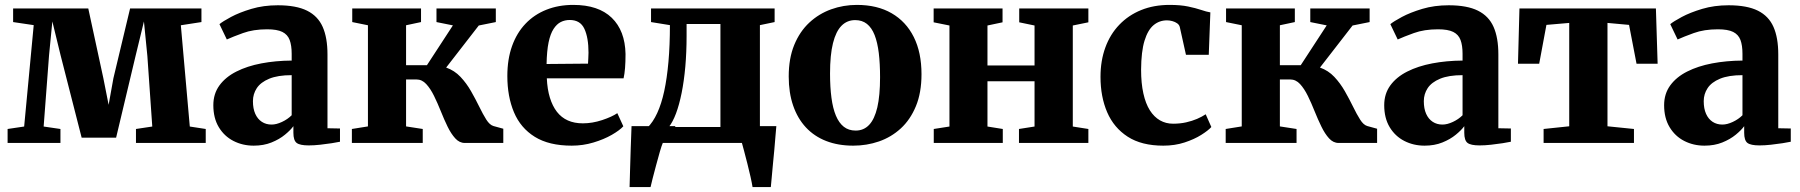

<svg xmlns="http://www.w3.org/2000/svg" viewBox="-20 -583 7342 783"><path d="M11 0V-57L78.5 -67L117.5 -480.5L33.5 -493V-548.5H340L401.5 -264L423 -155.5L442.5 -264L510.5 -548.5H801.5V-493L717.5 -480L754 -67L819 -57V0H534.5V-57L601 -67L581 -354.5L567 -495.5L533 -355.5L453.5 -21.5H313L227 -358L193.5 -495.5L180 -357.5L158 -67L226.5 -57V0Z M1014.5 11Q969.5 11 932 -8.2Q894.5 -27.5 872.2 -64.5Q850 -101.5 850 -154Q850 -200.5 875 -234.8Q900 -269 944 -291.2Q988 -313.5 1045.8 -324.5Q1103.5 -335.5 1169.5 -336V-363.5Q1169.5 -398 1161.2 -420Q1153 -442 1131.5 -452.8Q1110 -463.5 1069.5 -463.5Q1013 -463.5 971 -448.2Q929 -433 905 -422L875 -484.5Q888 -495.5 922 -513.8Q956 -532 1005.2 -546.8Q1054.5 -561.5 1113 -561.5Q1188 -561.5 1232.2 -539.5Q1276.5 -517.5 1296 -473.2Q1315.5 -429 1315.5 -361V-60L1366.5 -59V-5Q1355 -2.5 1333 1Q1311 4.5 1285.8 7.2Q1260.5 10 1239 10Q1203 10 1189.8 -0.2Q1176.5 -10.5 1176.5 -41.5V-68.5Q1165 -52.5 1142.2 -33.8Q1119.5 -15 1087.2 -2Q1055 11 1014.5 11ZM1087.5 -75Q1107 -75 1130 -85.8Q1153 -96.5 1169.5 -113V-276.5Q1113 -276.5 1078 -262Q1043 -247.5 1027.2 -223.5Q1011.5 -199.5 1011.5 -170.5Q1011.5 -140 1021 -118.8Q1030.5 -97.5 1047.8 -86.2Q1065 -75 1087.5 -75Z M1415 0V-57L1480.5 -67.5V-480L1416.5 -493V-548.5H1697V-493L1636 -480V-317H1721L1827 -479.5L1760 -493V-548.5H2002V-493L1932.5 -479L1799.5 -307.5Q1833.5 -295.5 1858 -269.5Q1882.5 -243.5 1901 -211Q1919.5 -178.5 1934.5 -147.8Q1949.5 -117 1963.2 -95.2Q1977 -73.5 1992.5 -69L2032.5 -58V0H1875.5Q1853.5 0 1836.5 -18.8Q1819.5 -37.5 1805.2 -66.8Q1791 -96 1777.8 -129.2Q1764.5 -162.5 1750 -192Q1735.5 -221.5 1718.2 -240.2Q1701 -259 1678 -259H1636V-67.5L1704 -57V0Z M2311.5 11Q2219 11 2161 -25Q2103 -61 2076 -125.2Q2049 -189.5 2049 -273Q2049 -341.5 2068.2 -395.2Q2087.5 -449 2123 -486.2Q2158.5 -523.5 2208 -543.2Q2257.5 -563 2318 -563Q2420.5 -563 2474.8 -510.5Q2529 -458 2531 -363Q2531 -330 2529 -305.5Q2527 -281 2523 -263.5H2210Q2212 -219 2222.5 -184.8Q2233 -150.5 2251.2 -127Q2269.5 -103.5 2295.8 -91.8Q2322 -80 2357 -80Q2395.5 -80 2435.5 -93.2Q2475.5 -106.5 2497.5 -121.5L2522 -68Q2507 -51.5 2474.8 -33Q2442.5 -14.5 2400 -1.8Q2357.5 11 2311.5 11ZM2209 -322 2378 -323.5Q2378.5 -334.5 2379.2 -345.8Q2380 -357 2380 -368Q2380 -429.5 2363.2 -465.5Q2346.5 -501.5 2303.5 -501.5Q2283.5 -501.5 2267 -493.2Q2250.5 -485 2237.5 -465Q2224.5 -445 2217.2 -410.2Q2210 -375.5 2209 -322Z M2596 0V-61L2619.5 -61.5Q2643 -84.5 2660.2 -122Q2677.5 -159.5 2688.8 -211.5Q2700 -263.5 2706 -330.8Q2712 -398 2712 -480.5L2635 -493V-548.5H3139V-493L3079 -480.5V0ZM2707.5 -65H2918V-485H2780V-437Q2780 -370 2774.8 -311.2Q2769.5 -252.5 2759.8 -204Q2750 -155.5 2736.8 -120.2Q2723.5 -85 2707.5 -65ZM2547.5 180Q2548.5 150.5 2549.5 109Q2550.5 67.5 2552.2 21.2Q2554 -25 2555.5 -68.5H2735L2683.5 -1.5Q2678.5 10 2671 35.5Q2663.5 61 2655.8 90.5Q2648 120 2641.5 144.8Q2635 169.5 2633 180ZM3049 180Q3046.5 164 3040.8 138.2Q3035 112.5 3028 84.8Q3021 57 3014.8 33.8Q3008.5 10.5 3005.5 -0.5L2971 -68.5H3146Q3144.5 -54 3142.5 -28.5Q3140.5 -3 3137.8 27.5Q3135 58 3132 88Q3129 118 3127 142.5Q3125 167 3123.5 180Z M3196.5 -271Q3196.5 -345 3219 -399.8Q3241.5 -454.5 3280.5 -490.8Q3319.5 -527 3369.5 -545Q3419.5 -563 3474.5 -563Q3557.5 -563 3616.2 -529Q3675 -495 3706.5 -432Q3738 -369 3738 -280.5Q3738 -205 3715.2 -150Q3692.5 -95 3653.5 -59.2Q3614.5 -23.5 3564.5 -6.2Q3514.5 11 3459.5 11Q3398 11 3349.2 -8Q3300.5 -27 3266.5 -63.5Q3232.5 -100 3214.5 -152.5Q3196.5 -205 3196.5 -271ZM3469.5 -50.5Q3502.5 -50.5 3524.5 -73.8Q3546.5 -97 3557.8 -145Q3569 -193 3569 -268Q3569 -323.5 3563.8 -366.8Q3558.5 -410 3546.8 -440Q3535 -470 3515.5 -485.5Q3496 -501 3467.5 -501Q3434.5 -501 3411.8 -478Q3389 -455 3377 -407Q3365 -359 3365 -283Q3365 -227.5 3370.8 -184.2Q3376.5 -141 3389 -111.2Q3401.5 -81.5 3421.2 -66Q3441 -50.5 3469.5 -50.5Z M3788 0V-57L3852 -67V-479L3787.5 -492V-548.5H4068.5V-492L4007 -479V-316H4199V-479L4136.5 -492V-548.5H4418.5V-492L4355 -479V-67L4418.5 -57V0H4135.5V-57L4199 -67V-251.5H4007V-67L4069.5 -57V0Z M4724 11Q4635.5 11 4579 -25.5Q4522.5 -62 4495.2 -125.2Q4468 -188.5 4468 -269.5Q4468 -335.5 4487.8 -389.5Q4507.5 -443.5 4544.8 -482.2Q4582 -521 4633.8 -542Q4685.5 -563 4750 -563Q4794 -563 4825.2 -556.5Q4856.5 -550 4878.5 -542.5Q4900.5 -535 4916 -532.5L4909.5 -359.5H4816.5L4791.5 -472Q4789.5 -481.5 4780.8 -487.8Q4772 -494 4760.8 -497Q4749.5 -500 4739 -500Q4708 -500 4684.5 -480.5Q4661 -461 4647.5 -417Q4634 -373 4633.5 -299Q4633.5 -243.5 4642.8 -202Q4652 -160.5 4669.2 -133.2Q4686.5 -106 4710.5 -92.2Q4734.5 -78.5 4764 -78.5Q4792.5 -78.5 4817 -84Q4841.5 -89.5 4861.8 -98.2Q4882 -107 4897 -117L4920 -65Q4907.5 -51 4879 -33Q4850.5 -15 4810.8 -2Q4771 11 4724 11Z M4978.5 0V-57L5044 -67.5V-480L4980 -493V-548.5H5260.5V-493L5199.5 -480V-317H5284.5L5390.5 -479.5L5323.5 -493V-548.5H5565.5V-493L5496 -479L5363 -307.5Q5397 -295.5 5421.5 -269.5Q5446 -243.5 5464.5 -211Q5483 -178.5 5498 -147.8Q5513 -117 5526.8 -95.2Q5540.5 -73.5 5556 -69L5596 -58V0H5439Q5417 0 5400 -18.8Q5383 -37.5 5368.8 -66.8Q5354.5 -96 5341.2 -129.2Q5328 -162.5 5313.5 -192Q5299 -221.5 5281.8 -240.2Q5264.5 -259 5241.5 -259H5199.5V-67.5L5267.5 -57V0Z M5789.5 11Q5744.5 11 5707 -8.2Q5669.5 -27.5 5647.2 -64.5Q5625 -101.5 5625 -154Q5625 -200.5 5650 -234.8Q5675 -269 5719 -291.2Q5763 -313.5 5820.8 -324.5Q5878.5 -335.5 5944.5 -336V-363.5Q5944.5 -398 5936.2 -420Q5928 -442 5906.5 -452.8Q5885 -463.5 5844.5 -463.5Q5788 -463.5 5746 -448.2Q5704 -433 5680 -422L5650 -484.5Q5663 -495.5 5697 -513.8Q5731 -532 5780.2 -546.8Q5829.5 -561.5 5888 -561.5Q5963 -561.5 6007.2 -539.5Q6051.5 -517.5 6071 -473.2Q6090.5 -429 6090.5 -361V-60L6141.5 -59V-5Q6130 -2.5 6108 1Q6086 4.5 6060.8 7.2Q6035.5 10 6014 10Q5978 10 5964.8 -0.2Q5951.5 -10.5 5951.5 -41.5V-68.5Q5940 -52.5 5917.2 -33.8Q5894.5 -15 5862.2 -2Q5830 11 5789.5 11ZM5862.5 -75Q5882 -75 5905 -85.8Q5928 -96.5 5944.5 -113V-276.5Q5888 -276.5 5853 -262Q5818 -247.5 5802.2 -223.5Q5786.5 -199.5 5786.5 -170.5Q5786.5 -140 5796 -118.8Q5805.5 -97.5 5822.8 -86.2Q5840 -75 5862.5 -75Z M6275 0V-57L6379.5 -68V-489.5L6286.5 -481.5L6257 -323H6170.5L6176.5 -548.5H6733L6740 -323H6654L6623.5 -481.5L6535.5 -489.5V-68L6643.5 -57V0Z M6931 11Q6886 11 6848.5 -8.2Q6811 -27.5 6788.8 -64.5Q6766.5 -101.5 6766.5 -154Q6766.5 -200.5 6791.5 -234.8Q6816.5 -269 6860.5 -291.2Q6904.5 -313.5 6962.2 -324.5Q7020 -335.5 7086 -336V-363.5Q7086 -398 7077.8 -420Q7069.5 -442 7048 -452.8Q7026.5 -463.5 6986 -463.5Q6929.5 -463.5 6887.5 -448.2Q6845.5 -433 6821.5 -422L6791.5 -484.5Q6804.5 -495.5 6838.5 -513.8Q6872.5 -532 6921.8 -546.8Q6971 -561.5 7029.5 -561.5Q7104.5 -561.5 7148.8 -539.5Q7193 -517.5 7212.5 -473.2Q7232 -429 7232 -361V-60L7283 -59V-5Q7271.5 -2.5 7249.5 1Q7227.5 4.5 7202.2 7.2Q7177 10 7155.5 10Q7119.5 10 7106.2 -0.2Q7093 -10.5 7093 -41.5V-68.5Q7081.5 -52.5 7058.8 -33.8Q7036 -15 7003.8 -2Q6971.5 11 6931 11ZM7004 -75Q7023.5 -75 7046.5 -85.8Q7069.5 -96.5 7086 -113V-276.5Q7029.5 -276.5 6994.5 -262Q6959.5 -247.5 6943.8 -223.5Q6928 -199.5 6928 -170.5Q6928 -140 6937.5 -118.8Q6947 -97.5 6964.2 -86.2Q6981.5 -75 7004 -75Z"/></svg>

Font: Merriweather 36pt ExtraBold
Style: Regular
Weight: 800
Designer: Eben Sorkin
Foundry: Eben Sorkin
Version: Version 2.100